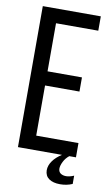

<svg xmlns="http://www.w3.org/2000/svg" viewBox="-94 -748 547 939"><g transform="rotate(10 180.0 -278.5)"><path d="M118.2 -390.1H289.1V-319.8H118.2V-70.8H328.1V0H294.9Q277.3 14.2 267.6 33.7Q257.8 53.2 257.8 68.8Q258.3 84 269 91.6Q279.8 99.1 295.9 99.1Q313.5 99.1 335 89.8V130.9Q307.1 143.1 273.9 143.1Q239.3 143.1 219 128.9Q198.7 114.7 198.2 86.9Q198.2 63 214.4 40.3Q230.5 17.6 258.8 0H40V-700.2H328.1V-628.9H118.2Z"/></g></svg>

Font: Bebas Neue Regular
Style: Regular
Weight: 400
Designer: Ryoichi Tsunekawa
Foundry: Ryoichi Tsunekawa
Version: Version 001.003